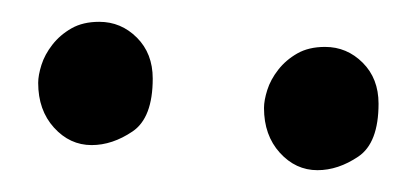

<svg xmlns="http://www.w3.org/2000/svg" viewBox="-20 -651 382 176"><path d="M15 -575Q15 -582 18 -591.5Q21 -601 28 -610Q35 -619 45.5 -625Q56 -631 71 -631Q91 -631 105.5 -616.5Q120 -602 120 -579Q120 -543 101.5 -530.5Q83 -518 64 -518Q44 -518 29.5 -534Q15 -550 15 -575ZM222 -552Q222 -559 225 -568.5Q228 -578 235 -587Q242 -596 252.5 -602Q263 -608 278 -608Q298 -608 312.5 -593.5Q327 -579 327 -556Q327 -520 308.5 -507.5Q290 -495 271 -495Q251 -495 236.5 -511Q222 -527 222 -552Z"/></svg>

Font: Life Savers
Style: Bold
Weight: 700
Designer: Pablo Impallari, Rodrigo Fuenzalida, Brenda Gallo
Foundry: Pablo Impallari, Rodrigo Fuenzalida, Brenda Gallo
Version: Version 3.001; ttfautohint (v0.95) -l 8 -r 50 -G 200 -x 14 -